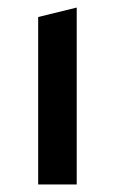

<svg xmlns="http://www.w3.org/2000/svg" viewBox="-20 -845 304 508"><path d="M81 -357V-800L183 -825V-357Z"/></svg>

Font: Alata
Style: Regular
Weight: 400
Designer: Spyros Zevelakis, Eben Sorkin
Foundry: Spyros Zevelakis
Version: Version 1.005; ttfautohint (v1.8.4.7-5d5b)